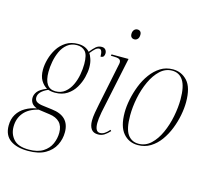

<svg xmlns="http://www.w3.org/2000/svg" viewBox="-179 -901 1414 1297"><g transform="rotate(15 528.0 -252.0)"><path d="M123 240Q43 240 -2 207.5Q-47 175 -47 108Q-47 62 -26.5 28.5Q-6 -5 29.5 -25.5Q65 -46 107 -53Q81 -63 70.5 -79Q60 -95 60 -114Q60 -137 76 -158.5Q92 -180 139 -199Q113 -214 96 -242.5Q79 -271 79 -317Q79 -351 90 -391Q101 -431 123 -466Q145 -501 180 -523.5Q215 -546 264 -546Q317 -546 346 -513Q366 -538 383 -553Q400 -568 424 -568Q441 -568 450 -557.5Q459 -547 459 -532Q459 -519 453 -510.5Q447 -502 432 -502Q432 -552 411 -552Q397 -552 383.5 -540Q370 -528 353 -506Q361 -494 369.5 -469.5Q378 -445 378 -411Q378 -381 368.5 -342.5Q359 -304 338 -268.5Q317 -233 282 -210Q247 -187 197 -187Q181 -187 168 -189.5Q155 -192 149 -194Q84 -165 84 -124Q84 -103 100 -93.5Q116 -84 144 -81L207 -73Q332 -59 332 54Q332 102 310.5 144.5Q289 187 243 213.5Q197 240 123 240ZM198 -197Q237 -197 264.5 -219.5Q292 -242 308.5 -277Q325 -312 332 -351.5Q339 -391 339 -425Q339 -490 317 -513Q295 -536 260 -536Q220 -536 192.5 -514Q165 -492 149 -457Q133 -422 126 -383.5Q119 -345 119 -312Q119 -197 198 -197ZM125 230Q188 230 225.5 206Q263 182 279.5 144.5Q296 107 296 67Q296 20 271 -5.5Q246 -31 200 -37L121 -48Q54 -32 20.5 8.5Q-13 49 -13 107Q-13 159 19.5 194.5Q52 230 125 230Z M622 -674Q610 -674 602 -681.5Q594 -689 594 -705Q594 -722 603 -733Q612 -744 627 -744Q639 -744 646.5 -736.5Q654 -729 654 -714Q654 -694 644.5 -684Q635 -674 622 -674ZM551 10Q518 10 503 -11.5Q488 -33 488 -70Q488 -95 493.5 -126.5Q499 -158 505 -187L564 -474Q568 -489 568 -498Q568 -513 556.5 -519.5Q545 -526 513 -526H498L500 -536H619L536 -141Q531 -115 529 -95.5Q527 -76 527 -64Q527 -3 561 -3Q578 -3 593.5 -13Q609 -23 625 -42L632 -35Q614 -15 595 -2.5Q576 10 551 10Z M829 10Q766 10 726.5 -36.5Q687 -83 687 -180Q687 -223 697 -272.5Q707 -322 726 -370.5Q745 -419 774 -458.5Q803 -498 841 -522Q879 -546 928 -546Q988 -546 1029 -501.5Q1070 -457 1070 -354Q1070 -312 1060.5 -262.5Q1051 -213 1032 -165Q1013 -117 984.5 -77.5Q956 -38 917 -14Q878 10 829 10ZM831 0Q880 0 917 -34.5Q954 -69 979 -124.5Q1004 -180 1016.5 -243.5Q1029 -307 1029 -364Q1029 -453 1002 -494.5Q975 -536 925 -536Q878 -536 841.5 -502Q805 -468 779.5 -413Q754 -358 741 -294Q728 -230 728 -170Q728 -77 755.5 -38.5Q783 0 831 0Z"/></g></svg>

Font: Noto Serif Display Condensed ExtraLight
Style: Italic
Weight: 200
Width: 3
Italic angle: -12°
Designer: Monotype Design Team
Foundry: Monotype Imaging Inc.
Version: Version 2.009